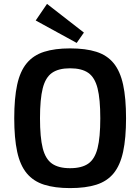

<svg xmlns="http://www.w3.org/2000/svg" viewBox="-20 -951 719 984"><path d="M339 -703Q419 -703 474 -685.5Q529 -668 562.5 -627Q596 -586 611 -517Q626 -448 626 -345Q626 -243 611 -173.5Q596 -104 562.5 -63Q529 -22 474 -4.5Q419 13 339 13Q261 13 206 -4.5Q151 -22 117 -63Q83 -104 68 -173.5Q53 -243 53 -345Q53 -448 68 -517Q83 -586 117 -627Q151 -668 206 -685.5Q261 -703 339 -703ZM339 -601Q280 -601 246.5 -577.5Q213 -554 199 -498.5Q185 -443 185 -345Q185 -247 199 -191.5Q213 -136 246.5 -112.5Q280 -89 339 -89Q399 -89 432.5 -112.5Q466 -136 480 -191.5Q494 -247 494 -345Q494 -443 480 -498.5Q466 -554 432.5 -577.5Q399 -601 339 -601ZM221 -931 410 -784 373 -731 163 -846Z"/></svg>

Font: Exo 2 SemiBold
Style: Regular
Weight: 600
Designer: Natanael Gama
Foundry: Natanael Gama
Version: Version 2.010